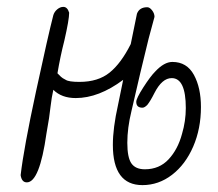

<svg xmlns="http://www.w3.org/2000/svg" viewBox="-20 -523 634 558"><path d="M308 -102Q308 -151 323 -218Q327 -236 340 -301L338 -291Q267 -238 200 -238Q159 -238 135 -262Q130 -240 127 -214Q124 -184 115 -135Q95 7 58 7Q43 7 40 -14Q49 -92 84.5 -256.5Q120 -421 135 -479Q138 -489 146.5 -496Q155 -503 164 -503Q176 -503 181 -486Q181 -466 167 -405Q155 -358 147 -310L157 -300Q161 -296 171 -291Q180 -285 211 -285Q265 -285 298.5 -312Q332 -339 360 -395L378 -483Q385 -502 408 -502Q415 -502 422 -493Q429 -484 429 -474L412 -411L388 -312L362 -200Q350 -151 350 -108Q350 -65 362 -48Q374 -31 401 -31Q443 -31 470 -60Q497 -89 509 -134Q520 -171 520 -209Q520 -296 479 -296Q451 -296 429 -253Q417 -229 408 -218Q400 -210 394 -210Q376 -210 376 -227Q376 -237 396.5 -269Q417 -301 431 -315Q457 -343 481 -343Q523 -343 543.5 -305.5Q564 -268 564 -212Q564 -149 541.5 -97Q519 -45 480 -15Q441 15 394 15Q308 15 308 -102Z"/></svg>

Font: Bad Script
Style: Regular
Weight: 400
Italic angle: -10°
Designer: Roman Shchyukin (Gaslight Type Foundry), Cyreal (Charset Expansion)
Foundry: Gaslight
Version: Version 2.000